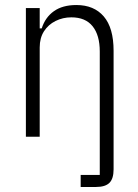

<svg xmlns="http://www.w3.org/2000/svg" viewBox="-20 -544 548 764"><path d="M301 200V152H377V-339Q377 -404 348.5 -439.5Q320 -475 264 -475Q230 -475 201 -460.5Q172 -446 155 -419.5Q138 -393 138 -355V0H83V-512H138V-431H146Q160 -475 194.5 -499.5Q229 -524 284 -524Q354 -524 393 -478.5Q432 -433 432 -342V130Q432 167 415.5 183.5Q399 200 362 200Z"/></svg>

Font: IBM Plex Sans Condensed Light
Style: Regular
Weight: 300
Width: 3
Designer: Mike Abbink, Paul van der Laan, Pieter van Rosmalen
Foundry: Bold Monday
Version: Version 3.201